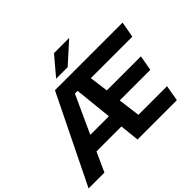

<svg xmlns="http://www.w3.org/2000/svg" viewBox="-207 -1234 1518 1518"><g transform="rotate(-45 552.5 -475.0)"><path d="M426 -795 557 -950H727L555 -795ZM-6 0 355 -737H1111L1087 -604H623L644 -446H1025L1002 -318H660L684 -133H1004L981 0H541L524 -163H245L171 0ZM303 -290H511L478 -607H448Z"/></g></svg>

Font: Tomorrow SemiBold
Style: Italic
Weight: 600
Italic angle: -10°
Designer: Tony de Marco, Monica Rizzolli
Foundry: Just in Type
Version: Version 2.002